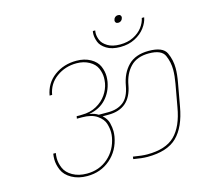

<svg xmlns="http://www.w3.org/2000/svg" viewBox="-130 -1106 1301 1235"><g transform="rotate(-15 521.0 -488.5)"><path d="M750 -915Q739 -915 734 -920.5Q729 -926 729 -933Q729 -936 730 -939Q732 -950 740 -956.5Q748 -963 759 -963Q770 -963 775 -957.5Q780 -952 780 -945Q780 -942 779 -939Q777 -929 769 -922Q761 -915 750 -915ZM722 -761Q666 -761 631 -783Q596 -805 585.5 -833Q575 -861 575 -884Q575 -895 577 -906H593Q591 -896 591 -886Q591 -865 601 -840.5Q611 -816 642.5 -796.5Q674 -777 725 -777Q776 -777 814.5 -796.5Q853 -816 875 -845.5Q897 -875 903 -906H919Q913 -872 888 -838.5Q863 -805 820.5 -783Q778 -761 722 -761ZM890 -690Q985 -690 1007.5 -641Q1030 -592 1030 -538Q1030 -496 1020 -442L993 -292Q970 -160 905 -96.5Q840 -33 708 -33Q671 -33 615 -43L617 -59Q676 -49 711 -49Q834 -49 894.5 -108.5Q955 -168 976 -292L1003 -442Q1012 -492 1012 -532Q1012 -582 992 -628Q972 -674 887 -674Q808 -674 764.5 -629Q721 -584 708 -510Q681 -360 535 -360H496Q524 -335 531.5 -304.5Q539 -274 539 -250Q539 -233 536 -214Q520 -124 456 -69Q392 -14 302 -14Q243 -14 199.5 -38.5Q156 -63 140 -100.5Q124 -138 124 -173Q124 -191 127 -210H144Q141 -192 141 -175Q141 -143 155.5 -109Q170 -75 209.5 -52.5Q249 -30 304 -30Q387 -30 445.5 -81Q504 -132 519 -214Q522 -231 522 -247Q522 -273 512.5 -305Q503 -337 466.5 -362.5Q430 -388 366 -388H332L335 -404H369Q425 -404 467.5 -427.5Q510 -451 534.5 -487Q559 -523 566 -562Q569 -581 569 -598Q569 -629 555.5 -660.5Q542 -692 505.5 -712.5Q469 -733 421 -733Q346 -733 288 -691Q230 -649 218 -577H201Q215 -657 277.5 -703Q340 -749 424 -749Q478 -749 518 -726.5Q558 -704 572.5 -669.5Q587 -635 587 -602Q587 -585 584 -566Q572 -500 529.5 -454.5Q487 -409 418 -397V-396Q450 -392 475 -376H538Q599 -376 638.5 -406.5Q678 -437 691 -510Q705 -592 753.5 -641Q802 -690 890 -690Z"/></g></svg>

Font: Fz Poppins Thin
Style: Italic
Weight: 100
Italic angle: -10°
Designer: Ninad Kale (Devanagari), Jonny Pinhorn (Latin)
Foundry: Indian Type Foundry
Version: Vit hóa bi Vntype.Com & FontZin.Com